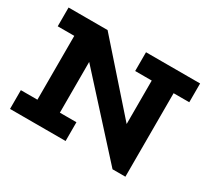

<svg xmlns="http://www.w3.org/2000/svg" viewBox="-137 -903 1217 1125"><g transform="rotate(30 471.5 -340.0)"><path d="M730 6 101 -686H297L669 -265V-669H817V6ZM33 0V-127H409V0ZM145 -15V-686H297V-15ZM33 -559V-686H297L294 -559ZM557 -559V-686H923V-559Z"/></g></svg>

Font: BioRhyme ExtraBold ExtraBold
Style: Regular
Weight: 800
Version: Version 1.600;gftools[0.9.33]